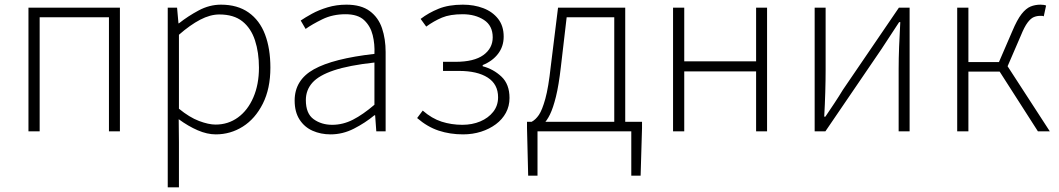

<svg xmlns="http://www.w3.org/2000/svg" viewBox="-20 -563 4539 823"><path d="M102 0V-530H494V0H447V-489H150V0Z M699 240V-530H739L745 -463H747Q786 -494 832 -518.5Q878 -543 927 -543Q998 -543 1045.5 -509.5Q1093 -476 1116 -415.5Q1139 -355 1139 -273Q1139 -183 1106.5 -118.5Q1074 -54 1021 -20.5Q968 13 905 13Q868 13 827.5 -4.5Q787 -22 746 -52L747 46V240ZM904 -29Q958 -29 1000 -59.5Q1042 -90 1066 -145.5Q1090 -201 1090 -273Q1090 -338 1073 -390Q1056 -442 1019 -471.5Q982 -501 920 -501Q881 -501 838 -478.5Q795 -456 747 -414V-97Q792 -60 833 -44.5Q874 -29 904 -29Z M1397 13Q1355 13 1320 -2.5Q1285 -18 1264 -50.5Q1243 -83 1243 -132Q1243 -220 1325.5 -266Q1408 -312 1585 -332Q1587 -374 1577.5 -412.5Q1568 -451 1541 -476.5Q1514 -502 1461 -502Q1406 -502 1362 -480.5Q1318 -459 1290 -439L1269 -475Q1288 -488 1317 -504Q1346 -520 1384 -531.5Q1422 -543 1465 -543Q1528 -543 1565 -515.5Q1602 -488 1617.5 -442Q1633 -396 1633 -340V0H1593L1588 -69H1585Q1545 -36 1497 -11.5Q1449 13 1397 13ZM1404 -28Q1450 -28 1493 -50Q1536 -72 1585 -114V-295Q1476 -283 1411.5 -261.5Q1347 -240 1319 -208.5Q1291 -177 1291 -134Q1291 -76 1324.5 -52Q1358 -28 1404 -28Z M1965 13Q1909 13 1860.5 -3Q1812 -19 1768 -57L1792 -89Q1831 -55 1873 -41.5Q1915 -28 1962 -28Q2004 -28 2038.5 -42.5Q2073 -57 2094 -83.5Q2115 -110 2115 -146Q2115 -202 2070.5 -230.5Q2026 -259 1947 -259H1879V-298H1932Q2012 -298 2052 -327Q2092 -356 2092 -403Q2092 -453 2054.5 -477.5Q2017 -502 1963 -502Q1909 -502 1874.5 -487.5Q1840 -473 1807 -449L1783 -482Q1817 -508 1860 -525.5Q1903 -543 1964 -543Q2012 -543 2051.5 -528Q2091 -513 2115 -482.5Q2139 -452 2139 -406Q2139 -364 2115 -332.5Q2091 -301 2049 -284V-279Q2095 -267 2129.5 -234.5Q2164 -202 2164 -143Q2164 -108 2148.5 -79.5Q2133 -51 2105.5 -30.5Q2078 -10 2042 1.5Q2006 13 1965 13Z M2284 0V190H2244L2239 -14V-41H2732V-14L2726 190H2686V0ZM2613 -15V-489H2409L2384 -275Q2375 -197 2363 -148.5Q2351 -100 2337.5 -72.5Q2324 -45 2310 -32.5Q2296 -20 2285 -13L2259 -41Q2276 -50 2290 -70.5Q2304 -91 2317.5 -139.5Q2331 -188 2341 -280L2372 -530H2660V-15Z M2865 0V-530H2913V-300H3221V-530H3268V0H3221V-257H2913V0Z M3472 0V-530H3519V-263Q3519 -220 3517.5 -168Q3516 -116 3513 -63H3518Q3535 -88 3556.5 -120.5Q3578 -153 3593 -178L3833 -530H3879V0H3832V-267Q3832 -311 3834 -363Q3836 -415 3839 -468H3834Q3818 -443 3796 -410Q3774 -377 3758 -352L3518 0Z M4083 0V-530H4131V-297H4262L4319 -429Q4340 -479 4359 -503Q4378 -527 4397.5 -535Q4417 -543 4440 -543Q4447 -543 4454 -542Q4461 -541 4464 -539L4454 -493Q4450 -495 4447 -495Q4444 -495 4438 -495Q4424 -495 4411 -489.5Q4398 -484 4384.5 -466Q4371 -448 4356 -411L4299 -279L4480 0H4429L4265 -256H4131V0Z"/></svg>

Font: Noto Sans KR ExtraLight
Style: Regular
Weight: 250
Designer: Ryoko NISHIZUKA  (kana, bopomofo & ideographs); Paul D. Hunt (Latin, Greek & Cyrillic); Sandoll Communications , Soo-you
Foundry: Adobe
Version: Version 2.004-H2;hotconv 1.0.118;makeotfexe 2.5.65603